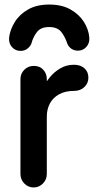

<svg xmlns="http://www.w3.org/2000/svg" viewBox="-20 -815 429 845"><path d="M128 10Q104 10 87 -7.5Q70 -25 70 -49V-467Q70 -491 87 -508Q104 -525 129 -525Q155 -525 170.5 -508Q186 -491 186 -467V-413L170 -428Q180 -451 199 -474.5Q218 -498 245 -514Q272 -530 306 -530Q334 -530 351.5 -514.5Q369 -499 369 -473Q369 -449 351.5 -432Q334 -415 306 -415Q267 -415 240 -400Q213 -385 199.5 -359.5Q186 -334 186 -302V-49Q186 -25 169 -7.5Q152 10 128 10ZM196 -795Q252 -795 290 -773.5Q328 -752 349 -719Q370 -686 373 -650Q375 -625 360 -608.5Q345 -592 323 -592Q307 -592 295 -600Q283 -608 277 -621Q267 -652 250 -674Q233 -696 196 -696Q160 -696 143 -674.5Q126 -653 118 -623Q112 -609 99.5 -600Q87 -591 70 -591Q48 -591 33 -607.5Q18 -624 20 -649Q24 -684 45 -718Q66 -752 104 -773.5Q142 -795 196 -795Z"/></svg>

Font: National Park SemiBold
Style: Regular
Weight: 600
Designer: Andrea Herstowski, Ben Hoepner
Version: Version 1.009